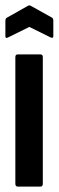

<svg xmlns="http://www.w3.org/2000/svg" viewBox="-20 -693 218 713"><path d="M46 0Q37 0 37 -11V-481Q37 -491 46 -491H130Q139 -491 139 -481V-11Q139 0 130 0ZM10 -554Q0 -549 0 -558V-615Q0 -624 5 -627L83 -671Q89 -675 95 -671L174 -627Q178 -624 178 -615V-558Q178 -550 168 -554L89 -593Z"/></svg>

Font: Sofia Sans Extra Condensed
Style: Bold
Weight: 700
Designer: Botio Nikoltchev, Ani Petrova
Foundry: lettersoup
Version: Version 4.101